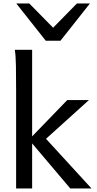

<svg xmlns="http://www.w3.org/2000/svg" viewBox="-20 -1062 545 1082"><path d="M70.8 0V-551.8Q70.8 -630.9 69.8 -690.2Q68.8 -749.5 63.5 -781.2H161.1V-293.5L358.9 -498H481L239.3 -279.8L495.6 0H376L161.1 -253.9V0ZM145 -1042.5 279.3 -905.8 413.6 -1042.5H486.8L320.8 -832.5H237.8L71.8 -1042.5Z"/></svg>

Font: Andika Phon
Style: Regular
Weight: 400
Designer: Victor Gaultney, Annie Olsen, Julie Remington, Don Collingsworth, Eric Hays, Becca Hirsbrunner
Foundry: SIL International
Version: Version 5.000